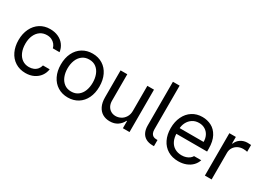

<svg xmlns="http://www.w3.org/2000/svg" viewBox="-19 -1388 2845 2080"><g transform="rotate(30 1403.5 -348.0)"><path d="M42 -262.7Q42 -342.8 72.3 -405.3Q102.5 -467.8 156.7 -502.4Q210.9 -537.1 282.2 -537.1Q338.9 -537.1 384.3 -516.6Q429.7 -496.1 458 -458Q486.3 -419.9 493.2 -370.1H409.2Q403.3 -395.5 386.7 -416.5Q370.1 -437.5 344.2 -450.2Q318.4 -462.9 284.2 -462.9Q237.3 -462.9 201.7 -438.5Q166 -414.1 146 -369.6Q126 -325.2 126 -265.6Q126 -205.1 145.5 -159.7Q165 -114.3 200.7 -89.4Q236.3 -64.5 284.2 -64.5Q315.4 -64.5 341.3 -75.2Q367.2 -85.9 384.8 -106.9Q402.3 -127.9 409.2 -156.2H493.2Q486.3 -108.4 459 -70.8Q431.6 -33.2 386.7 -11.2Q341.8 10.7 284.2 10.7Q210.9 10.7 155.8 -24.4Q100.6 -59.6 71.3 -121.6Q42 -183.6 42 -262.7Z M571.3 -262.7Q571.3 -344.7 601.6 -406.7Q631.8 -468.8 687 -502.9Q742.2 -537.1 813.5 -537.1Q884.8 -537.1 939.5 -502.9Q994.1 -468.8 1023.9 -406.7Q1053.7 -344.7 1053.7 -262.7Q1053.7 -181.6 1023.9 -119.6Q994.1 -57.6 939.5 -23.4Q884.8 10.7 813.5 10.7Q742.2 10.7 687 -23.4Q631.8 -57.6 601.6 -119.6Q571.3 -181.6 571.3 -262.7ZM969.7 -262.7Q969.7 -317.4 952.6 -362.8Q935.5 -408.2 900.4 -435.5Q865.2 -462.9 813.5 -462.9Q761.7 -462.9 726.1 -435.5Q690.4 -408.2 672.9 -362.8Q655.3 -317.4 655.3 -262.7Q655.3 -208 672.9 -163.1Q690.4 -118.2 726.1 -90.8Q761.7 -63.5 813.5 -63.5Q865.2 -63.5 900.4 -90.8Q935.5 -118.2 952.6 -163.1Q969.7 -208 969.7 -262.7Z M1499 -530.3H1582V0H1499V-89.8H1493.2Q1472.7 -46.9 1433.1 -20Q1393.6 6.8 1335.9 6.8Q1285.2 6.8 1246.6 -15.6Q1208 -38.1 1186 -83Q1164.1 -127.9 1164.1 -193.4V-530.3H1248V-199.2Q1248 -162.1 1262.7 -133.8Q1277.3 -105.5 1303.7 -89.8Q1330.1 -74.2 1363.3 -74.2Q1395.5 -74.2 1426.8 -90.3Q1458 -106.4 1478.5 -139.2Q1499 -171.9 1499 -217.8Z M1872.1 -77.1Q1879.9 -77.1 1887.7 -77.1V0Q1878.9 0 1870.1 0Q1820.3 0 1785.6 -19.5Q1751 -39.1 1733.9 -75.2Q1716.8 -111.3 1716.8 -161.1V-707H1800.8V-161.1Q1800.8 -133.8 1808.6 -115.2Q1816.4 -96.7 1832.5 -86.9Q1848.6 -77.1 1872.1 -77.1Z M1946.8 -260.7Q1946.8 -341.8 1977.1 -404.8Q2007.3 -467.8 2061.5 -502.4Q2115.7 -537.1 2187 -537.1Q2247.6 -537.1 2299.3 -510.7Q2351.1 -484.4 2383.3 -424.8Q2415.5 -365.2 2415.5 -272.5V-237.3H2005.4V-308.6H2330.6Q2330.6 -353.5 2313 -388.2Q2295.4 -422.9 2262.7 -442.9Q2230 -462.9 2187 -462.9Q2140.1 -462.9 2105 -439.9Q2069.8 -417 2050.3 -378.4Q2030.8 -339.8 2030.8 -295.9V-248Q2030.8 -189.5 2051.3 -147.9Q2071.8 -106.4 2108.9 -85Q2146 -63.5 2194.8 -63.5Q2225.1 -63.5 2249.5 -71.8Q2273.9 -80.1 2291 -93.3Q2308.1 -106.4 2317.9 -124H2407.7Q2395 -84 2365.7 -53.7Q2336.4 -23.4 2292.5 -6.3Q2248.5 10.7 2194.8 10.7Q2119.6 10.7 2063.5 -22.9Q2007.3 -56.6 1977.1 -118.2Q1946.8 -179.7 1946.8 -260.7Z M2524.9 -530.3H2606V-449.2H2611.8Q2626.5 -490.2 2664.1 -514.6Q2701.7 -539.1 2748.5 -539.1Q2772.9 -539.1 2792.5 -537.1V-452.1Q2787.6 -454.1 2772 -456.1Q2756.3 -458 2741.7 -458Q2704.6 -458 2674.3 -441.9Q2644 -425.8 2626.5 -397.5Q2608.9 -369.1 2608.9 -334V0H2524.9Z"/></g></svg>

Font: Pretendard GOV Variable
Style: Regular
Weight: 400
Designer: Base glyphs from Inter by Rasmus Andersson; Hangul glyphs from Noto Sans CJK(Source Han Sans) by Jang Soo-young and Kang
Foundry: Kil Hyung-jin
Version: Version 1.307;Glyphs 3.2 (3192)